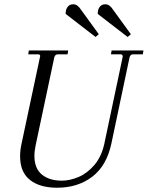

<svg xmlns="http://www.w3.org/2000/svg" viewBox="-20 -866 691 898"><path d="M157 -612H112L115 -630H299L296 -612H251Q238 -612 234 -598L147 -188Q141 -160 141 -137Q141 -78 176 -49.5Q211 -21 269 -21Q307 -21 348 -38.5Q389 -56 422 -95Q455 -134 468 -194L554 -601Q554 -612 544 -612H499L502 -630H651L648 -612H603Q590 -612 586 -598L501 -195Q479 -91 411.5 -39.5Q344 12 247 12Q166 12 120 -24.5Q74 -61 74 -135Q74 -164 81 -195L168 -604Q168 -612 157 -612ZM442 -706 427 -693 287 -801Q287 -822 296.5 -834Q306 -846 322 -846Q333 -846 342 -839.5Q351 -833 360 -819ZM592 -706 577 -693 437 -801Q437 -822 446.5 -834Q456 -846 472 -846Q483 -846 492 -839.5Q501 -833 510 -819Z"/></svg>

Font: Arapey
Style: Italic
Weight: 400
Italic angle: -12°
Designer: Eduardo Rodriguez Tunni
Foundry: Eduardo Rodriguez Tunni
Version: Version 3.000